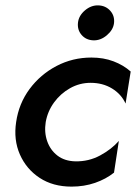

<svg xmlns="http://www.w3.org/2000/svg" viewBox="-20 -684 509 714"><path d="M150 -230Q157 -270 181 -303Q205 -336 240.5 -356Q276 -376 317 -376Q362 -376 396.5 -355Q431 -334 447 -299L466 -418Q439 -442 402 -456Q365 -470 320 -470Q250 -470 190 -438.5Q130 -407 90 -353Q50 -299 40 -230Q30 -164 54 -109.5Q78 -55 127.5 -22.5Q177 10 246 10Q293 10 333.5 -4Q374 -18 404 -42L422 -160Q395 -129 352.5 -106Q310 -83 260 -84Q220 -85 193.5 -105.5Q167 -126 155.5 -159Q144 -192 150 -230ZM270 -600Q267 -573 283.5 -554Q300 -535 327 -534Q354 -533 377.5 -553Q401 -573 404 -598Q407 -625 390 -644Q373 -663 346 -664Q319 -665 296 -645.5Q273 -626 270 -600Z"/></svg>

Font: Jost* 500 Medium Italic
Style: Italic
Weight: 500
Italic angle: -10°
Version: Version 3.200; ttfautohint (v0.97) -l 8 -r 50 -G 200 -x 14 -